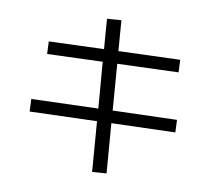

<svg xmlns="http://www.w3.org/2000/svg" viewBox="-90 -891 1179 1061"><g transform="rotate(10 500.0 -360.0)"><path d="M427 -781 507 -787 520 -616 865 -628 868 -558 526 -546 546 -287 905 -298 908 -228 551 -217 573 61 493 67 471 -214 95 -202 92 -272 466 -284 445 -543 135 -532 132 -602 440 -613Z"/></g></svg>

Font: Mplus 1p
Style: Regular
Weight: 400
Version: Version 1.061